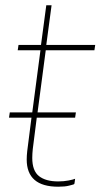

<svg xmlns="http://www.w3.org/2000/svg" viewBox="-20 -700 400 726"><path d="M200 6Q81 6 81 -97Q81 -111 83 -129L99 -255H14L17 -275H102L133 -510H47L50 -530H135L155 -680H175L155 -530H340L337 -510H153L122 -275H267L264 -255H119L104 -137Q102 -118 102 -103Q102 -54 127.5 -34Q153 -14 200 -14Q221 -14 239 -17.5Q257 -21 264 -24Q263 -17 262.5 -12.5Q262 -8 261.5 -6Q261 -4 259 -3Q257 -2 252.5 -1Q248 0 241 2Q226 6 200 6Z"/></svg>

Font: Tanohe Sans Thin
Style: Italic
Weight: 100
Designer: Village Type and Design LLC & Cristiano Sobral
Foundry: Cooper Hewitt Smithsonian Design Museum
Version: Version 1.00;September 29, 2021;FontCreator 13.0.0.2655 64-b